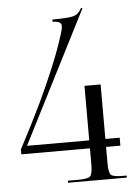

<svg xmlns="http://www.w3.org/2000/svg" viewBox="-54 -800 596 842"><g transform="rotate(-5 244.0 -379.5)"><path d="M46 -177H320V-417H391V-177H454V-142H391V-71Q391 -29 401 -19Q411 -9 453 -9H470V0H211V-9H257Q299 -9 309.5 -19Q320 -29 320 -71V-142H18V-164Q18 -164 24 -175.5Q30 -187 39.5 -205Q49 -223 62 -248.5Q75 -274 90 -304Q105 -334 121 -367.5Q137 -401 153 -437.5Q169 -474 184 -509.5Q199 -545 212.5 -582Q226 -619 236 -651Q244 -675 244 -688Q244 -709 205 -709V-719Q275 -719 298 -725.5Q321 -732 335 -759L341 -757Z"/></g></svg>

Font: FoglihtenNo06
Style: Regular
Weight: 500
Designer: gluk (gluksza@wp.pl)
Foundry: gluk (gluksza@wp.pl)
Version: Version 0.76